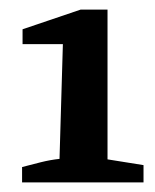

<svg xmlns="http://www.w3.org/2000/svg" viewBox="-20 -754 322 400"><path d="M26 -374V-406Q45 -411 65 -416Q85 -421 104 -423L111 -662H27V-693L148 -734H204V-422L279 -410V-374Z"/></svg>

Font: Piazzolla 24pt
Style: Bold
Weight: 700
Designer: Juan Pablo del Peral
Foundry: Huerta Tipografica
Version: Version 2.005